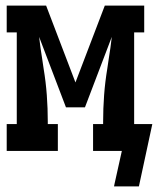

<svg xmlns="http://www.w3.org/2000/svg" viewBox="-20 -540 565 687"><path d="M477 127H388L390 117L416 0H313V-96H349V-104Q349 -152 352.5 -199.5Q356 -247 364 -295L369 -329Q372 -349 375 -368.5Q378 -388 380 -408L284 -156H216L120 -408Q122 -388 125 -368.5Q128 -349 131 -329L136 -295Q144 -247 147.5 -199.5Q151 -152 151 -104V-96H187V0H4V-96H40V-424H4V-520H145L250 -245L355 -520H496V-424H460V-96H525Z"/></svg>

Font: Iosevka Gothic
Style: Bold
Weight: 700
Monospace: yes
Designer: Belleve Invis
Foundry: Belleve Invis
Version: Version 15.5.1; ttfautohint (v1.8.4)